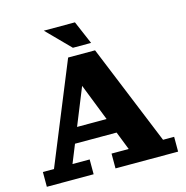

<svg xmlns="http://www.w3.org/2000/svg" viewBox="-123 -986 1066 1102"><g transform="rotate(-15 410.0 -435.0)"><path d="M20 0V-88H86L330 -685H490L734 -88H800V0H428V-88H530L337 -580H395L196 -88H298V0ZM207 -197V-287H524V-197ZM371 -732 235 -870H420L479 -732Z"/></g></svg>

Font: Montagu Slab
Style: Bold
Weight: 700
Designer: Florian Karsten
Foundry: Florian Karsten
Version: Version 1.000